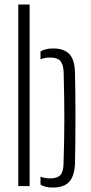

<svg xmlns="http://www.w3.org/2000/svg" viewBox="-20 -820 401 846"><path d="M60.5 0V-800H110.5V0ZM158.5 -6.5V-41.5Q168 -37.5 178.5 -35.8Q189 -34 201 -34Q233 -34 246.2 -49Q259.5 -64 260 -99Q261.5 -154.5 262.5 -200.8Q263.5 -247 263.5 -292.2Q263.5 -337.5 262.8 -387.8Q262 -438 260.5 -501Q259.5 -535.5 246.2 -551Q233 -566.5 201 -566.5Q176 -566.5 158.5 -558.5V-592.5Q169 -600 182.8 -603.2Q196.5 -606.5 214.5 -606.5Q261.5 -606.5 285.5 -581.8Q309.5 -557 310.5 -498Q311.5 -457 312 -407.5Q312.5 -358 312.5 -305.2Q312.5 -252.5 312 -200.5Q311.5 -148.5 310.5 -102Q308.5 -44.5 285 -19Q261.5 6.5 212 6.5Q195 6.5 181.8 3.2Q168.5 0 158.5 -6.5Z"/></svg>

Font: Big Shoulders Stencil Text Thin ExtraLight
Style: Regular
Weight: 250
Version: Version 2.001